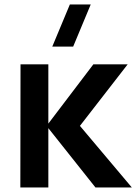

<svg xmlns="http://www.w3.org/2000/svg" viewBox="-20 -822 598 842"><path d="M300.8 -617.5H209.2L286.4 -802.5H377.9ZM69.2 0 70 -540H192V-280L389.5 -540H540L330.5 -270L558 0H398.5L192 -260V0Z"/></svg>

Font: Manrope ExtraLight
Style: Regular
Weight: 200
Designer: Mikhail Sharanda
Foundry: Mikhail Sharanda
Version: Version 4.505